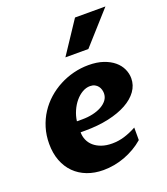

<svg xmlns="http://www.w3.org/2000/svg" viewBox="-144 -882 864 993"><g transform="rotate(-20 288.5 -386.0)"><path d="M254.9 9.8Q206.1 9.8 165.8 -5.6Q125.5 -21 96.7 -49.8Q67.9 -78.6 52 -119.9Q36.1 -161.1 36.1 -213.4Q36.1 -260.3 48.8 -301.8Q61.5 -343.3 84.2 -378.2Q106.9 -413.1 137.9 -440.7Q168.9 -468.3 205.6 -487.5Q242.2 -506.8 283 -517.1Q323.7 -527.3 365.7 -527.3Q412.1 -527.3 447 -515.4Q481.9 -503.4 505.1 -483.9Q528.3 -464.4 539.8 -439.2Q551.3 -414.1 551.3 -387.7Q551.3 -349.6 528.6 -317.9Q505.9 -286.1 464.4 -263.2Q422.9 -240.2 364.3 -227.3Q305.7 -214.4 233.9 -214.4H209.5Q209.5 -191.4 218.3 -171.4Q227.1 -151.4 244.1 -136.5Q261.2 -121.6 286.4 -112.8Q311.5 -104 344.2 -104Q378.9 -104 411.6 -114Q444.3 -124 478.5 -142.6V-73.7Q455.6 -53.7 428.7 -38.1Q401.9 -22.5 373 -11.7Q344.2 -1 314.2 4.4Q284.2 9.8 254.9 9.8ZM336.4 -422.4Q314.5 -422.4 293.5 -410.2Q272.5 -397.9 255.4 -377.4Q238.3 -356.9 226.6 -330.3Q214.8 -303.7 210.9 -274.4H240.7Q271.5 -274.4 298.8 -280.5Q326.2 -286.6 346.9 -298.1Q367.7 -309.6 379.9 -325.9Q392.1 -342.3 392.1 -363.3Q392.1 -372.6 389.2 -383.1Q386.2 -393.6 379.6 -402.3Q373 -411.1 362.3 -416.7Q351.6 -422.4 336.4 -422.4ZM268.1 -605.5 385.3 -782.2H552.7L394.5 -605.5Z"/></g></svg>

Font: Proza Libre
Style: Bold Italic
Weight: 700
Designer: Jasper de Waard
Foundry: Jasper de Waard
Version: Version 1.000; ttfautohint (v1.4.1.8-43bc)